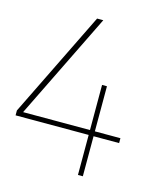

<svg xmlns="http://www.w3.org/2000/svg" viewBox="-118 -893 866 987"><g transform="rotate(15 315.5 -400.0)"><path d="M0 -238V-212H389V1H415V-212H551V-238H415V-478H389V-238H33L309 -801H276Z"/></g></svg>

Font: MintSans
Style: ExtraLight
Weight: 200
Version: Version 1.0